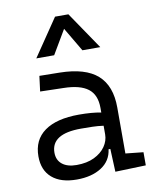

<svg xmlns="http://www.w3.org/2000/svg" viewBox="-89 -863 763 941"><g transform="rotate(-10 293.0 -392.5)"><path d="M409.2 4.9 404.3 -109.4H395.5Q388.2 -52.2 339.8 -21.2Q291.5 9.8 217.3 9.8Q137.7 9.8 94.2 -27.8Q50.8 -65.4 50.8 -134.3Q50.8 -216.3 110.4 -259Q169.9 -301.8 281.7 -301.8Q345.7 -301.8 391.6 -293V-315.9Q391.6 -381.3 352.1 -411.6Q312.5 -441.9 231 -443.4L114.3 -446.3L124 -522.5L224.6 -521Q352.1 -519 412.6 -465.3Q473.1 -411.6 473.1 -303.7V-74.7L561.5 -65.4V0ZM391.6 -227.1Q364.7 -231 336.2 -231.7Q307.6 -232.4 279.3 -232.4Q131.3 -232.4 131.3 -138.7Q131.3 -101.6 157 -81.1Q182.6 -60.5 228.5 -60.5Q279.8 -60.5 316.2 -78.1Q352.5 -95.7 372.1 -124Q391.6 -152.3 391.6 -184.1ZM124 -609.4 250 -794.9H316.4L442.4 -609.4H353.5L283.2 -728.5L212.9 -609.4Z"/></g></svg>

Font: CaskaydiaMono NF SemiLight
Style: Regular
Weight: 350
Designer: Aaron Bell
Foundry: Saja Typeworks
Version: Version 2111.001; ttfautohint (v1.8.4);Nerd Fonts 3.1.1